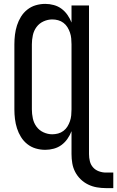

<svg xmlns="http://www.w3.org/2000/svg" viewBox="-20 -763 603 988"><path d="M563 205H525Q502 205 478.5 201Q455 197 433.5 186.5Q412 176 395 159.5Q378 143 367 122Q356 101 352 77.5Q348 54 348 30V-88Q340 -67 327 -48.5Q314 -30 296.5 -17Q279 -4 257 2Q235 8 213 8Q188 8 164 1Q140 -6 120.5 -21.5Q101 -37 88 -58Q75 -79 67.5 -102.5Q60 -126 57 -150.5Q54 -175 54 -200V-535Q54 -560 57 -584.5Q60 -609 67.5 -632.5Q75 -656 88 -677Q101 -698 120.5 -713.5Q140 -729 164 -736Q188 -743 213 -743Q235 -743 257 -737Q279 -731 296.5 -718Q314 -705 327 -686.5Q340 -668 348 -647V-735H438V30Q438 49 442.5 67Q447 85 459 98.5Q471 112 489 118.5Q507 125 525 125H563ZM249 -72Q264 -72 279 -76Q294 -80 306.5 -89.5Q319 -99 327 -112Q335 -125 340 -139.5Q345 -154 346.5 -169.5Q348 -185 348 -200V-535Q348 -550 346.5 -565.5Q345 -581 340 -595.5Q335 -610 327 -623Q319 -636 306.5 -645.5Q294 -655 279 -659Q264 -663 249 -663Q226 -663 204 -653Q182 -643 168 -624Q154 -605 149 -581.5Q144 -558 144 -535V-200Q144 -177 149 -153.5Q154 -130 168 -111Q182 -92 204 -82Q226 -72 249 -72Z"/></svg>

Font: Iosevka SS04 Medium
Style: Regular
Weight: 500
Monospace: yes
Designer: Belleve Invis
Foundry: Belleve Invis
Version: Version 19.0.0; ttfautohint (v1.8.4)